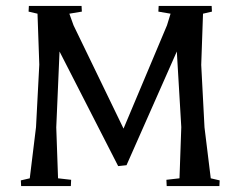

<svg xmlns="http://www.w3.org/2000/svg" viewBox="-20 -625 808 645"><path d="M80 -26 101 -198 112 -408 106 -579 76 -586 77 -605H254L255 -586L213 -579L227 -540L395 -193L541 -540L553 -579L512 -586L513 -605H691L692 -586L662 -579L656 -407L667 -197L688 -26L718 -19L717 0H540L539 -21L583 -26L589 -198L574 -452L405 -70L377 -67L180 -452L169 -197L175 -26L219 -21L218 0H51L50 -19Z"/></svg>

Font: Balthazar
Style: Regular
Weight: 400
Designer: Dario Manuel Muhafara
Foundry: Dario Manuel Muhafara
Version: Version 1.000